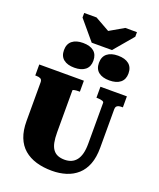

<svg xmlns="http://www.w3.org/2000/svg" viewBox="-209 -1319 1207 1460"><g transform="rotate(20 394.5 -589.0)"><path d="M344 -1002H508L640 -1158V-1195H546L383 -1101H480L313 -1195H213V-1158ZM330 -273Q330 -223 337 -189.5Q344 -156 359.5 -135Q375 -114 398.5 -104.5Q422 -95 454 -95Q484 -95 508 -105.5Q532 -116 548.5 -137.5Q565 -159 573.5 -192Q582 -225 582 -273V-602Q582 -607 578 -610.5Q574 -614 566.5 -616Q559 -618 550.5 -619.5Q542 -621 532 -621H521V-710H735V-621H725Q712 -621 701 -618Q690 -615 684 -607.5Q678 -600 678 -585V-273Q678 -196 657 -141Q636 -86 597 -51Q558 -16 505.5 0.5Q453 17 392 17Q321 17 264 0Q207 -17 166 -52Q125 -87 103.5 -142Q82 -197 82 -273V-585Q82 -607 69 -614Q56 -621 36 -621H26V-710H387V-621H376Q368 -621 360 -620.5Q352 -620 345 -618.5Q338 -617 334 -615.5Q330 -614 330 -611ZM403 -877Q403 -829 372 -803.5Q341 -778 284 -778Q228 -778 196.5 -803Q165 -828 165 -877Q165 -927 196.5 -952.5Q228 -978 284 -978Q341 -978 372 -952.5Q403 -927 403 -877ZM687 -877Q687 -829 655.5 -803.5Q624 -778 567 -778Q511 -778 479.5 -803Q448 -828 448 -877Q448 -927 479.5 -952.5Q511 -978 567 -978Q624 -978 655.5 -952.5Q687 -927 687 -877Z"/></g></svg>

Font: Roboto Serif Black
Style: Regular
Weight: 900
Designer: Greg Gazdowicz
Foundry: Commercial Type
Version: Version 1.008